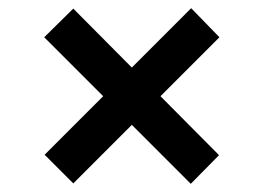

<svg xmlns="http://www.w3.org/2000/svg" viewBox="-20 -531 644 469"><path d="M159 -83 302 -226 446 -82 515 -152 372 -296 516 -440 447 -511 302 -366 159 -510 88 -440 232 -296 89 -153Z"/></svg>

Font: Uncut Sans Semibold
Style: Regular
Weight: 600
Designer: Kasper Nordkvist
Foundry: UNCUT.wtf
Version: Version 1.304;Glyphs 3.2 (3246)